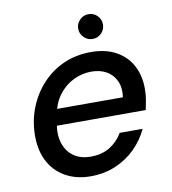

<svg xmlns="http://www.w3.org/2000/svg" viewBox="-78 -743 738 824"><g transform="rotate(-10 290.5 -331.5)"><path d="M252 12Q188 12 140.5 -15.5Q93 -43 68.5 -92.5Q44 -142 46 -210Q48 -273 71 -328Q94 -383 134 -425Q174 -467 227 -490Q280 -513 344 -513Q411 -513 457 -486Q503 -459 525 -413Q547 -367 545 -311Q545 -291 541 -268Q537 -245 533 -227H121L133 -298H446Q452 -340 438 -369.5Q424 -399 396.5 -414.5Q369 -430 331 -430Q291 -430 253.5 -412Q216 -394 189 -358.5Q162 -323 153 -270L148 -241Q138 -191 150 -152.5Q162 -114 192 -92.5Q222 -71 267 -71Q315 -71 350 -92.5Q385 -114 406 -150H506Q484 -103 447 -66.5Q410 -30 360.5 -9Q311 12 252 12ZM362 -567Q340 -567 324 -583Q308 -599 308 -621Q308 -643 324 -659Q340 -675 362 -675Q385 -675 400.5 -659Q416 -643 416 -621Q416 -599 400.5 -583Q385 -567 362 -567Z"/></g></svg>

Font: DM Sans 17pt Medium
Style: Italic
Weight: 500
Italic angle: -10°
Version: Version 4.004;gftools[0.9.30]